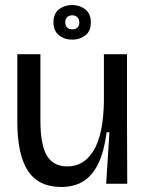

<svg xmlns="http://www.w3.org/2000/svg" viewBox="-20 -732 582 765"><path d="M224 13Q134 13 91.5 -51Q49 -115 49 -248V-516H141V-251Q141 -156 166.5 -112.5Q192 -69 248 -69Q283 -69 309 -85.5Q335 -102 354 -134Q373 -166 383 -214.5Q393 -263 394 -328V-516H486V-250L487 0H403L416 -205H405Q395 -129 372 -81Q349 -33 312.5 -10Q276 13 224 13ZM268 -574Q237 -574 215 -591.5Q193 -609 193 -643Q193 -678 215 -695Q237 -712 268 -712Q298 -712 320 -694.5Q342 -677 342 -643Q342 -608 320 -591Q298 -574 268 -574ZM269 -615Q281 -615 288.5 -622Q296 -629 296 -643Q296 -656 288 -663.5Q280 -671 268 -671Q256 -671 248 -664Q240 -657 240 -643Q240 -630 247.5 -622.5Q255 -615 269 -615Z"/></svg>

Font: Bricolage Grotesque 72pt
Style: Regular
Weight: 400
Version: Version 1.001;gftools[0.9.33.dev8+g029e19f]